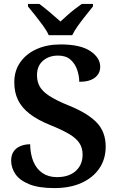

<svg xmlns="http://www.w3.org/2000/svg" viewBox="-20 -951 610 981"><path d="M258 10Q177 10 128.5 -10Q80 -30 58.5 -62Q37 -94 37 -130Q37 -159 50 -177.5Q63 -196 85.5 -205Q108 -214 134 -214Q135 -162 151 -124.5Q167 -87 197.5 -66.5Q228 -46 271 -46Q332 -46 367 -77.5Q402 -109 402 -161Q402 -196 385 -221Q368 -246 332 -267Q296 -288 239 -311Q172 -338 131.5 -369.5Q91 -401 72 -440Q53 -479 53 -531Q53 -590 84 -633.5Q115 -677 168 -700.5Q221 -724 289 -724Q391 -724 441.5 -690Q492 -656 492 -610Q492 -575 464.5 -554Q437 -533 385 -533Q385 -562 374.5 -593.5Q364 -625 340.5 -646Q317 -667 277 -667Q230 -667 199.5 -640.5Q169 -614 169 -567Q169 -534 183 -509Q197 -484 232 -461Q267 -438 331 -412Q428 -373 474 -325Q520 -277 520 -202Q520 -138 487.5 -90.5Q455 -43 396.5 -16.5Q338 10 258 10ZM229 -771Q219 -794 199.5 -820.5Q180 -847 159.5 -873Q139 -899 123 -918V-931H181Q204 -914 235 -888Q266 -862 289 -841Q304 -855 323 -872Q342 -889 362 -904.5Q382 -920 398 -931H455V-918Q440 -899 419 -873Q398 -847 379 -820.5Q360 -794 349 -771Z"/></svg>

Font: Noto Serif Vithkuqi SemiBold
Style: Regular
Weight: 600
Version: Version 1.005